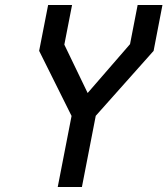

<svg xmlns="http://www.w3.org/2000/svg" viewBox="-20 -750 672 770"><path d="M267 -285 211.5 0H308.5L364 -285.5L596 -546L631.5 -730H532L501.5 -573L331.5 -377L238 -571L269 -730H173L137 -546Z"/></svg>

Font: Monaspace Krypton
Style: Italic
Weight: 400
Italic angle: -11°
Designer: Riley Cran & the Lettermatic Team
Foundry: Lettermatic
Version: Version 1.101 (Monaspace Krypton)